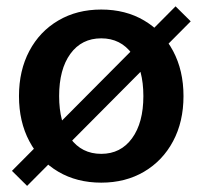

<svg xmlns="http://www.w3.org/2000/svg" viewBox="-20 -570 645 612"><path d="M302.7 12.2Q225.1 12.2 165.8 -22.7Q106.4 -57.6 73.5 -119.9Q40.5 -182.1 40.5 -263.7Q40.5 -345.2 73.5 -407.5Q106.4 -469.7 165.8 -504.6Q225.1 -539.6 302.7 -539.6Q380.4 -539.6 439.5 -504.6Q498.5 -469.7 531.7 -407.5Q564.9 -345.2 564.9 -263.7Q564.9 -182.1 531.7 -119.9Q498.5 -57.6 439.2 -22.7Q379.9 12.2 302.7 12.2ZM302.7 -79.6Q364.7 -79.6 400.9 -129.2Q437 -178.7 437 -263.7Q437 -349.1 400.9 -398.4Q364.7 -447.8 302.7 -447.8Q240.2 -447.8 204.3 -398.4Q168.5 -349.1 168.5 -263.7Q168.5 -178.7 204.3 -129.2Q240.2 -79.6 302.7 -79.6ZM66.4 22.5 18.1 -25.4 539.6 -549.8 587.9 -502Z"/></svg>

Font: Schibsted Grotesk SemiBold
Style: Regular
Weight: 600
Designer: Bakken & Baeck AS, Henrik Kongsvoll
Foundry: Schibsted ASA
Version: Version 1.100;gftools[0.9.25]